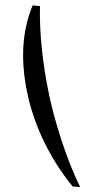

<svg xmlns="http://www.w3.org/2000/svg" viewBox="-60 -871 537 964"><g transform="rotate(5 209.0 -389.0)"><path d="M101.6 -833H64.6C43.3 -765 33.9 -693.8 36.3 -619.5C41.5 -458.7 109.2 -186.5 344 55H382C296.2 -85.9 223 -272.2 187 -390C140.3 -542.7 109.5 -702.4 101.6 -833Z"/></g></svg>

Font: Din Kursivschrift
Style: LeftEng
Weight: 400
Version: Version 1.089